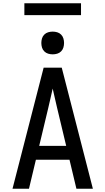

<svg xmlns="http://www.w3.org/2000/svg" viewBox="-20 -1146 640 1166"><path d="M56 0 245 -735H355L544 0H444L402 -176H198L156 0ZM382 -260 327 -490Q320 -519 313.5 -548.5Q307 -578 300 -608Q293 -578 286.5 -548.5Q280 -519 273 -490L218 -260ZM300 -816Q286 -816 272.5 -820Q259 -824 249 -834Q239 -844 235 -857.5Q231 -871 231 -885Q231 -899 235 -912.5Q239 -926 249 -936Q259 -946 272.5 -950Q286 -954 300 -954Q314 -954 327.5 -950Q341 -946 351 -936Q361 -926 365 -912.5Q369 -899 369 -885Q369 -871 365 -857.5Q361 -844 351 -834Q341 -824 327.5 -820Q314 -816 300 -816ZM128 -1054V-1126H472V-1054Z"/></svg>

Font: Iosevka Fixed Medium Extended
Style: Regular
Weight: 500
Width: 7
Monospace: yes
Designer: Belleve Invis
Foundry: Belleve Invis
Version: Version 24.1.1; ttfautohint (v1.8.4)